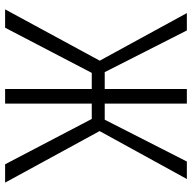

<svg xmlns="http://www.w3.org/2000/svg" viewBox="-20 -731 751 751"><g transform="rotate(90 355.5 -355.5)"><path d="M385.3 -338.9V0H328.1V-338.9H265.1L88.4 0H16.6L217.3 -370.1L31.2 -710.9H99.1L262.2 -389.6H328.1V-710.9H385.3V-389.6H448.2L611.8 -710.9H680.2L492.7 -369.6L694.3 0H622.6L445.3 -338.9Z"/></g></svg>

Font: RobotoCondensed-Light
Style: Light
Weight: 300
Designer: Google
Version: Version 1.200311; 2013